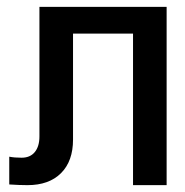

<svg xmlns="http://www.w3.org/2000/svg" viewBox="-20 -540 539 560"><path d="M466 0H368V-442H193V-133Q193 -70 158 -35Q123 0 60 0Q37 0 7 -2V-83Q22 -80 43 -80Q68 -80 81.5 -96.5Q95 -113 95 -142V-520H466Z"/></svg>

Font: Non Bureau
Style: Regular
Weight: 400
Designer: Jona Saucedo
Foundry: Non Foundry
Version: Version 1.000; ttfautohint (v1.8.4)